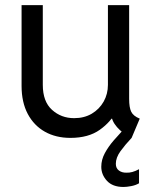

<svg xmlns="http://www.w3.org/2000/svg" viewBox="-20 -538 610 760"><path d="M468.8 202.1Q425.8 202.1 403.3 177.7Q380.9 153.3 380.9 122.1Q380.9 94.2 395 68.1Q409.2 42 429.9 18.1Q450.7 -5.9 470.7 -27.3L501 7.8Q475.6 34.7 457 60.3Q438.5 85.9 438.5 110.4Q438.5 127.9 450.7 137Q462.9 146 480.5 145.5Q491.7 146 503.7 142.8Q515.6 139.6 530.3 131.8V187.5Q517.1 195.3 499.3 198.7Q481.4 202.1 468.8 202.1ZM258.8 7.8Q201.2 7.8 157.7 -16.6Q114.3 -41 89.8 -87.2Q65.4 -133.3 65.4 -198.2V-517.6H149.4V-202.1Q149.4 -136.2 185.8 -103.3Q222.2 -70.3 273.4 -70.3Q313.5 -70.3 343.5 -88.1Q373.5 -106 390.4 -136Q407.2 -166 407.2 -202.1V-517.6H491.2V-146.5Q491.2 -112.3 499.5 -95.5Q507.8 -78.6 533.2 -68.4L501 7.8Q465.3 -9.3 443.1 -34.9Q420.9 -60.5 420.9 -85.9L460.9 -68.4H395.5L439.5 -97.7Q419.9 -56.2 375 -24.2Q330.1 7.8 258.8 7.8Z"/></svg>

Font: Reddit Sans
Style: Regular
Weight: 400
Designer: Stephen Hutchings
Foundry: Reddit
Version: Version 1.014